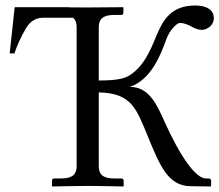

<svg xmlns="http://www.w3.org/2000/svg" viewBox="-20 -672 793 694"><path d="M741 2 743 0V-19C743 -24 739 -27 734 -27H724C688 -27 632 -104 573 -236C546 -296 518 -358 449 -358C526 -383 561 -474 582 -532C592 -560 618 -589 630 -589C644 -589 657 -584 670 -577C683 -570 696 -564 709 -564C730 -564 753 -582 753 -606C753 -629 737 -652 685 -652C599 -652 569 -600 545 -542C524 -491 499 -428 442 -396C417.6 -382.9 372.2 -381.2 337 -381V-574C337 -602 351 -618 392 -618H418C423 -618 426 -621 426 -626V-645L424 -646C424 -646 331 -645 295 -645C278.1 -645 252.3 -645.2 228.5 -645.4L228 -646H170H33L15 -479H32C42 -508 55 -538 73 -568C83 -587 103 -608 136 -608H243.6C253 -600.8 257 -589.5 257 -574V-71C257 -43 243 -27 202 -27H176C171 -27 168 -24 168 -19V0L170 2C170 2 263 0 299 0C338 0 425 2 425 2L427 0V-19C427 -24 423 -27 418 -27H392C353 -27 337 -41 337 -71V-337.9C455.7 -335.8 472.8 -279.1 514 -180C558 -72 588 0 668 1Z"/></svg>

Font: Libertinus Serif Display
Style: Regular
Weight: 400
Designer: Philipp H. Poll
Foundry: Khaled Hosny
Version: Version 6.1